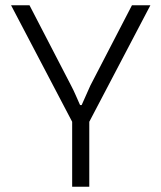

<svg xmlns="http://www.w3.org/2000/svg" viewBox="-20 -505 613 729"><path d="M551 -485 315 -35H258L22 -485H92L250 -180Q259 -163 267.5 -143.5Q276 -124 284 -106H290Q298 -124 306.5 -143Q315 -162 323 -180L481 -485ZM319 -87V204H254V-87Z"/></svg>

Font: Exo 2 Light
Style: Regular
Weight: 300
Designer: Natanael Gama
Foundry: Natanael Gama
Version: Version 2.010